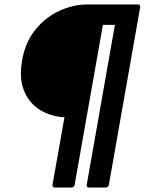

<svg xmlns="http://www.w3.org/2000/svg" viewBox="-20 -754 664 864"><path d="M455 90H381Q370 90 370 79L497 -642H443L316 77Q314 89 301 90H227Q216 90 216 79L270 -226Q207 -230 159 -260Q111 -290 88 -346Q74 -380 74 -424Q74 -450 79 -480Q93 -563 138.5 -619.5Q184 -676 246.5 -705Q309 -734 375 -734H600Q611 -734 611 -723L470 77Q468 89 455 90Z"/></svg>

Font: YamahaIndonesia935. App
Style: Bold Italic
Weight: 700
Italic angle: -10°
Designer: Dalton Maag Ltd
Foundry: Dalton Maag Ltd
Version: Version 1.002; January 01, 2024; Regular/Italic